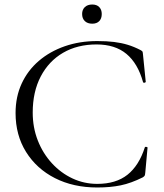

<svg xmlns="http://www.w3.org/2000/svg" viewBox="-20 -818 726 851"><path d="M411 -636Q453 -636 485.5 -632Q518 -628 546 -619.5Q574 -611 603 -596Q610 -592 611.5 -589.5Q613 -587 614 -574L626 -455Q626 -453 621 -451.5Q616 -450 614 -454Q591 -537 540.5 -579Q490 -621 408 -621Q323 -621 259.5 -584Q196 -547 160.5 -479Q125 -411 125 -319Q125 -253 147.5 -195.5Q170 -138 210 -94.5Q250 -51 301.5 -27Q353 -3 411 -3Q494 -3 545 -43.5Q596 -84 622 -165Q623 -168 628.5 -167Q634 -166 634 -164L624 -54Q623 -42 621 -39Q619 -36 613 -32Q561 -6 515 3.5Q469 13 411 13Q305 13 223.5 -28.5Q142 -70 95.5 -144.5Q49 -219 49 -317Q49 -389 76 -447.5Q103 -506 152 -548Q201 -590 267 -613Q333 -636 411 -636ZM389 -713Q368 -713 356 -724.5Q344 -736 344 -756Q344 -775 356 -786.5Q368 -798 389 -798Q409 -798 420 -786.5Q431 -775 431 -756Q431 -736 420 -724.5Q409 -713 389 -713Z"/></svg>

Font: Cormorant Garamond Light
Style: Regular
Weight: 400
Version: Version 4.001